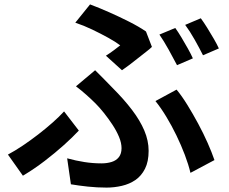

<svg xmlns="http://www.w3.org/2000/svg" viewBox="-20 -803 1040 872"><path d="M461 -550Q480 -562 498 -575.5Q516 -589 526 -597Q505 -613 471.5 -631.5Q438 -650 399.5 -668.5Q361 -687 322 -700L389 -783Q429 -768 475.5 -747.5Q522 -727 566.5 -704.5Q611 -682 643 -660L670 -590Q661 -581 644 -568Q627 -555 607 -539Q587 -523 568 -508.5Q549 -494 534 -484ZM285 -84Q325 -73 363.5 -67Q402 -61 441 -61Q466 -61 487 -67.5Q508 -74 520 -89.5Q532 -105 532 -130Q532 -154 520.5 -181.5Q509 -209 490.5 -237Q472 -265 452 -290Q432 -315 414 -333Q396 -351 372.5 -372Q349 -393 325 -411L412 -484Q433 -463 452.5 -443.5Q472 -424 491 -404Q543 -352 579.5 -304Q616 -256 635.5 -210Q655 -164 655 -118Q655 -69 638.5 -36.5Q622 -4 595 14.5Q568 33 533.5 41Q499 49 464 49Q421 49 379 44.5Q337 40 302 34ZM845 -18Q836 -56 819.5 -99.5Q803 -143 781.5 -187.5Q760 -232 735.5 -272.5Q711 -313 686 -344L782 -396Q806 -367 831 -326.5Q856 -286 880 -241.5Q904 -197 923 -154Q942 -111 954 -76ZM338 -210Q310 -180 270.5 -144.5Q231 -109 183.5 -72.5Q136 -36 84 -5L16 -101Q48 -118 83 -141.5Q118 -165 153 -192Q188 -219 218.5 -246Q249 -273 271 -297ZM776 -676Q789 -658 804 -633Q819 -608 833 -583Q847 -558 856 -538L784 -507Q768 -538 746 -577.5Q724 -617 704 -646ZM892 -720Q906 -701 921.5 -676Q937 -651 951.5 -626Q966 -601 974 -583L902 -552Q886 -584 864 -623Q842 -662 821 -690Z"/></svg>

Font: Noto Sans SC Thin SemiBold
Style: Regular
Weight: 600
Version: Version 2.004-H2;hotconv 1.0.118;makeotfexe 2.5.65603